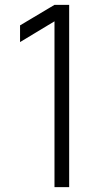

<svg xmlns="http://www.w3.org/2000/svg" viewBox="-20 -770 430 790"><path d="M204.2 -750 62.5 -665.6V-596.9L204.2 -682.3V0H264.6V-750Z"/></svg>

Font: Manrope3 Light
Style: Regular
Weight: 300
Designer: Mikhail Sharanda
Foundry: Mikhail Sharanda
Version: Version 3.000;PS 003.000;hotconv 1.0.88;makeotf.lib2.5.64775